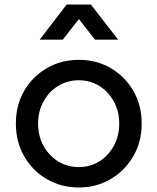

<svg xmlns="http://www.w3.org/2000/svg" viewBox="-20 -815 694 847"><path d="M328 12Q250 12 187 -24.5Q124 -61 87 -125Q50 -189 50 -270Q50 -351 86.5 -414Q123 -477 186 -514Q249 -551 328 -551Q406 -551 468.5 -514.5Q531 -478 568 -414.5Q605 -351 605 -270Q605 -188 567 -124Q529 -60 466.5 -24Q404 12 328 12ZM328 -78Q378 -78 418 -103Q458 -128 482 -171.5Q506 -215 506 -270Q506 -324 482 -367.5Q458 -411 418 -436Q378 -461 328 -461Q277 -461 236.5 -436Q196 -411 172 -367.5Q148 -324 148 -270Q148 -215 172 -171.5Q196 -128 236.5 -103Q277 -78 328 -78ZM155 -640 274 -795H381L501 -640H399L328 -731L257 -640Z"/></svg>

Font: Pitagon Sans Text Medium
Style: Regular
Weight: 500
Designer: Travis Tran
Foundry: Pitagon
Version: Version 1.000; ttfautohint (v1.8.4.7-5d5b);gftools[0.9.26]